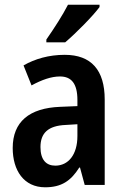

<svg xmlns="http://www.w3.org/2000/svg" viewBox="-20 -786 527 816"><path d="M403 -756V-766H269C246 -721 211 -667 177 -618V-606H257C303 -645 375 -718 403 -756ZM255 -553C188 -553 129 -536 80 -508L114 -423C158 -447 198 -461 235 -461C284 -461 309 -430 309 -361V-335L236 -332C104 -327 34 -268 34 -157C34 -62 81 10 172 10C241 10 281 -17 317 -74H320L340 0H425V-363C425 -488 368 -553 255 -553ZM260 -255 309 -258V-208C309 -128 270 -82 215 -82C176 -82 152 -107 152 -161C152 -220 184 -252 260 -255Z"/></svg>

Font: Noto Sans Lao Condensed SemiBold
Style: Regular
Weight: 600
Width: 3
Designer: Monotype Design Team
Foundry: Monotype Imaging Inc.
Version: Version 2.003